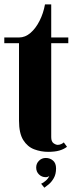

<svg xmlns="http://www.w3.org/2000/svg" viewBox="-21 -698 346 894"><path d="M203 9Q169.5 9 138.2 -2.8Q107 -14.5 87.2 -46Q67.5 -77.5 67.5 -136.5V-497H-1V-523.5H67.5Q96.5 -523.5 121 -544.8Q145.5 -566 163.2 -601Q181 -636 188.5 -677.5H217.5V-523.5H297V-497H217.5V-59.5Q217.5 -39 228.2 -31.2Q239 -23.5 248 -23.5Q256.5 -23.5 264.8 -27.5Q273 -31.5 276 -35L291 -14.5Q276 -3 255.2 3Q234.5 9 203 9ZM185.5 176 170.5 157.5Q180.5 153.5 192.2 143.2Q204 133 208.5 121Q202 127 192 127Q173.5 127 160.5 114.2Q147.5 101.5 147.5 82Q147.5 63.5 160.5 50.5Q173.5 37.5 192 37.5Q212 37.5 226 49.8Q240 62 240 86Q240 113 229.5 131.2Q219 149.5 206 160.2Q193 171 185.5 176Z"/></svg>

Font: Imbue 50pt Black
Style: Regular
Weight: 900
Designer: Tyler Finck
Foundry: Etcetera Type Company
Version: Version 1.102; ttfautohint (v1.8.3)